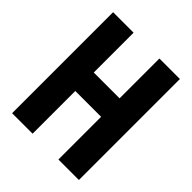

<svg xmlns="http://www.w3.org/2000/svg" viewBox="-195 -821 941 941"><g transform="rotate(45 275.5 -350.0)"><path d="M44 0V-700H186V-424H365V-700H507V0H365V-296H186V0Z"/></g></svg>

Font: Tektur SemiCondensed SemiBold
Style: Regular
Weight: 600
Width: 4
Designer: Adam Jagosz
Foundry: Adam Jagosz
Version: Version 1.005;gftools[0.9.30]